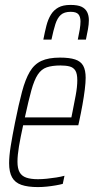

<svg xmlns="http://www.w3.org/2000/svg" viewBox="-20 -752 381 780"><path d="M134 8Q93 8 67 -1Q41 -10 29 -31.5Q17 -53 17 -89Q17 -118 23.5 -158.5Q30 -199 41 -254Q56 -329 69.5 -379.5Q83 -430 101 -460.5Q119 -491 148 -504.5Q177 -518 224 -518Q262 -518 285 -510.5Q308 -503 318 -485Q328 -467 328 -436Q328 -417 324.5 -388.5Q321 -360 315 -326.5Q309 -293 301 -256L298 -243H74Q63 -193 57 -157Q51 -121 51 -95Q51 -68 59.5 -52.5Q68 -37 86.5 -30.5Q105 -24 134 -24Q151 -24 170.5 -26Q190 -28 209 -31Q228 -34 242 -38L235 -5Q224 -2 207 1Q190 4 171 6Q152 8 134 8ZM81 -275H270L275 -300Q281 -330 287.5 -364.5Q294 -399 294 -426Q294 -453 286 -465.5Q278 -478 263 -482Q248 -486 226 -486Q192 -486 170 -478.5Q148 -471 133.5 -449Q119 -427 107.5 -385.5Q96 -344 81 -275ZM156 -591Q162 -622 168.5 -647.5Q175 -673 186.5 -692Q198 -711 217 -721.5Q236 -732 266 -732Q296 -732 311.5 -724.5Q327 -717 334 -703Q341 -689 341 -670Q341 -654 337.5 -634Q334 -614 329 -591H296Q301 -614 304 -632.5Q307 -651 307 -665Q307 -684 298.5 -694Q290 -704 267 -704Q241 -704 227 -691.5Q213 -679 205 -654Q197 -629 189 -591Z"/></svg>

Font: Saira ExtraCondensed Thin
Style: Italic
Weight: 250
Width: 2
Italic angle: -12°
Designer: Hector Gatti with collaboration of the Omnibus-Type team
Foundry: Omnibus-Type
Version: Version 1.101